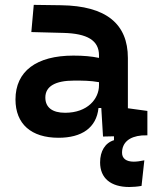

<svg xmlns="http://www.w3.org/2000/svg" viewBox="-20 -542 626 769"><path d="M498 207C512.2 207 530.3 205.6 546.9 202.6L558.1 100.1C542.5 103.5 527.3 105.5 515.6 105.5C485.8 105.5 468.8 92.8 468.8 69.8C468.8 29.3 497.6 4.9 547.9 0.5L570.3 0V-97.7L492.2 -108.4V-309.6C492.2 -446.3 405.3 -518.6 224.6 -521L115.2 -522.5L105.5 -413.6L234.4 -410.2C328.6 -407.7 376.5 -380.9 376.5 -320.3V-310.1C346.7 -316.4 314.5 -319.3 273.9 -319.3C126 -319.3 42 -256.8 42 -143.6C42 -45.4 105 9.8 214.4 9.8C307.1 9.8 366.2 -29.8 374.5 -109.4H385.7L392.6 4.9L436.5 3.9V19.5C400.9 30.3 380.9 63.5 380.9 108.4C380.9 171.4 423.3 207 498 207ZM376.5 -212.9V-200.2C376.5 -146.5 331.1 -90.3 240.7 -90.3C189.5 -90.3 161.6 -111.8 161.6 -151.4C161.6 -196.3 201.7 -219.2 276.9 -219.2C311 -219.2 341.3 -219.2 376.5 -212.9Z"/></svg>

Font: Cascadia Code PL SemiBold
Style: Regular
Weight: 600
Monospace: yes
Designer: Aaron Bell
Foundry: Saja Typeworks
Version: Version 2404.023